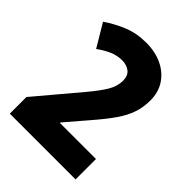

<svg xmlns="http://www.w3.org/2000/svg" viewBox="-191 -856 865 865"><g transform="rotate(45 241.0 -423.5)"><path d="M442 -93H23V-199L194 -402Q237 -453 258 -488Q279 -523 279 -558Q279 -591 259.5 -606Q240 -621 211 -621Q180 -621 151 -608.5Q122 -596 92 -574L27 -683Q71 -713 121 -733.5Q171 -754 232 -754Q289 -754 333.5 -733Q378 -712 403.5 -673.5Q429 -635 429 -583Q429 -540 416.5 -502.5Q404 -465 376.5 -425Q349 -385 304 -333L213 -227V-223H442Z"/></g></svg>

Font: Noto Sans Telugu UI ExtraCondensed ExtraBold
Style: Regular
Weight: 800
Width: 2
Designer: Jelle Bosma - Monotype Design Team
Foundry: Monotype Imaging Inc.
Version: Version 2.006; ttfautohint (v1.8.4.7-5d5b)